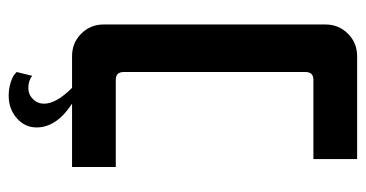

<svg xmlns="http://www.w3.org/2000/svg" viewBox="-216 -466 826 433"><g transform="rotate(90 196.5 -250.0)"><path d="M107.1 -642.9H339.3V-544.3H160.7Q142.9 -544.3 142.9 -526.4V-116.4Q142.9 -98.6 160.7 -98.6H357.1V0H214.3Q267.9 35 267.9 80Q267.9 106.4 247.1 124.6Q226.4 142.9 196.4 142.9Q180.7 142.9 167.1 138.6Q153.6 134.3 148.6 130L142.9 125L151.4 90Q162.9 98.6 178.6 98.6Q193.6 98.6 203.9 88.2Q214.3 77.9 214.3 62.9Q214.3 35.7 178.6 0H107.1Q77.1 0 56.4 -20.7Q35.7 -41.4 35.7 -71.4V-571.4Q35.7 -601.4 56.4 -622.1Q77.1 -642.9 107.1 -642.9Z"/></g></svg>

Font: Aire Exterior
Style: Regular
Weight: 400
Width: 4
Designer: Jayvee Enaguas (HarvettFox96)
Version: 20190503.02